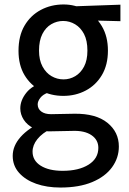

<svg xmlns="http://www.w3.org/2000/svg" viewBox="-20 -598 580 861"><path d="M372 -371Q372 -416 357 -445Q342 -474 317 -489Q292 -504 263 -504Q235 -504 210 -489.5Q185 -475 170 -445.5Q155 -416 155 -371Q155 -329 170.5 -300Q186 -271 211 -256.5Q236 -242 265 -242Q293 -242 317.5 -256.5Q342 -271 357 -299.5Q372 -328 372 -371ZM464 -371Q464 -307 437 -261.5Q410 -216 364.5 -192Q319 -168 264 -168Q209 -168 163 -192Q117 -216 90 -261Q63 -306 63 -370Q63 -437 90 -483Q117 -529 163 -553.5Q209 -578 265 -578Q318 -578 363.5 -552.5Q409 -527 436.5 -481Q464 -435 464 -371ZM520 -577V-503L363 -507L264 -568ZM176 -55 211 -22Q169 -1 147.5 26Q126 53 126 82Q126 122 162.5 145Q199 168 261 168Q333 168 377 140.5Q421 113 421 65Q421 29 390 8Q359 -13 305 -11L203 -9Q161 -8 131.5 -22.5Q102 -37 86.5 -61Q71 -85 71 -112Q71 -148 98 -182Q125 -216 180 -231L197 -183Q173 -175 161 -159.5Q149 -144 149 -130Q149 -110 165 -98Q181 -86 209 -86L314 -88Q410 -89 461.5 -47.5Q513 -6 513 59Q513 110 482.5 152Q452 194 393.5 218.5Q335 243 251 243Q190 243 142 226Q94 209 65.5 177Q37 145 37 101Q37 56 72.5 16Q108 -24 176 -55Z"/></svg>

Font: Yaldevi Medium
Style: Regular
Weight: 500
Designer: Sol Matas, Rajitha Manaperi, Kosala Senevirathne
Foundry: Mooniak
Version: Version 1.100